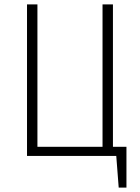

<svg xmlns="http://www.w3.org/2000/svg" viewBox="-20 -704 632 867"><path d="M490 -41H551V143H516L505 0H102V-684H149V-41H443V-684H490Z"/></svg>

Font: Fira Sans Condensed ExtraLight
Style: Regular
Weight: 275
Width: 3
Designer: Carrois Corporate & Edenspiekermann AG
Foundry: Carrois Corporate GbR & Edenspiekermann AG
Version: Version 4.203